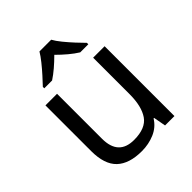

<svg xmlns="http://www.w3.org/2000/svg" viewBox="-212 -899 1042 1042"><g transform="rotate(-45 309.0 -378.0)"><path d="M533 -536V0H461L448 -71H444Q418 -29 372 -9.5Q326 10 274 10Q177 10 128 -36.5Q79 -83 79 -185V-536H168V-191Q168 -63 287 -63Q376 -63 410.5 -113Q445 -163 445 -257V-536ZM353 -766Q365 -744 387.5 -716.5Q410 -689 434.5 -662.5Q459 -636 478 -617V-606H416Q390 -622 362 -645.5Q334 -669 307 -696Q280 -669 253 -646Q226 -623 200 -606H140V-617Q159 -637 182.5 -663Q206 -689 228 -716.5Q250 -744 263 -766Z"/></g></svg>

Font: Noto Sans Zanabazar Square
Style: Regular
Weight: 400
Version: Version 2.005; ttfautohint (v1.8.4.7-5d5b)